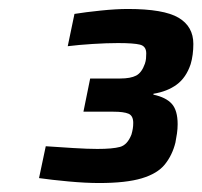

<svg xmlns="http://www.w3.org/2000/svg" viewBox="-20 -824 451 428"><path d="M201 -416Q171 -416 133 -419.5Q95 -423 67 -427L82 -498Q111 -496 143.5 -494Q176 -492 197 -492Q231 -492 247.5 -496.5Q264 -501 273 -524Q275 -531 276 -537Q277 -543 277 -550Q277 -566 266.5 -570.5Q256 -575 233 -575H166L181 -649H248Q271 -649 283.5 -655.5Q296 -662 303 -682Q305 -688 305.5 -693.5Q306 -699 306 -705Q306 -721 292 -724.5Q278 -728 243 -728Q218 -728 186.5 -726Q155 -724 131 -721L146 -793Q171 -797 205 -800.5Q239 -804 265 -804Q345 -804 378 -784.5Q411 -765 411 -726Q411 -714 409.5 -702.5Q408 -691 405 -681Q395 -651 374 -635.5Q353 -620 322 -615V-613Q350 -607 363 -592.5Q376 -578 376 -547Q376 -537 374.5 -526.5Q373 -516 371 -506Q364 -478 347.5 -457.5Q331 -437 296 -426.5Q261 -416 201 -416Z"/></svg>

Font: Saira Thin
Style: Bold Italic
Weight: 700
Italic angle: -12°
Version: Version 1.101